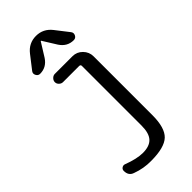

<svg xmlns="http://www.w3.org/2000/svg" viewBox="-298 -1023 1096 1096"><g transform="rotate(-45 250.0 -475.0)"><path d="M92.8 -10.7Q59.6 -21.5 59.6 -60.5Q59.6 -73.2 70.3 -80.1Q81.1 -86.9 92.8 -82Q162.1 -55.7 210 -55.7Q263.7 -55.7 289.1 -83Q314.5 -110.4 314.5 -171.9V-653.3Q314.5 -664.1 302.7 -664.1H172.9Q160.2 -664.1 149.9 -673.8Q139.6 -683.6 139.6 -696.8Q139.6 -710 149.9 -720.2Q160.2 -730.5 172.9 -730.5H315.4Q350.6 -730.5 375.5 -705.1Q400.4 -679.7 400.4 -644.5V-169.9Q400.4 -68.4 359.4 -29.3Q318.4 9.8 210 9.8Q150.4 10.7 92.8 -10.7ZM345.7 -912.1 407.2 -833Q417 -820.3 409.7 -805.2Q402.3 -790 385.7 -790Q334 -790 303.7 -835.9L252 -918.9Q252 -919.9 250 -919.9Q248 -919.9 248 -918.9L196.3 -835.9Q166 -790 114.3 -790Q98.6 -790 90.8 -805.2Q83 -820.3 92.8 -833L154.3 -912.1Q191.4 -960 250 -960Q308.6 -960 345.7 -912.1Z"/></g></svg>

Font: Rounded-X Mgen+ 1mn regular
Style: Regular
Weight: 400
Designer: [Source Han Sans]
Ryoko NISHIZUKA  (kana & ideographs); Paul D. Hunt (Latin, Greek & Cyrillic); Wenlong ZHANG  (bopomofo
Version: Version 1.059.20150602